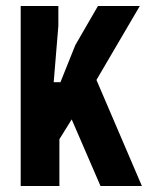

<svg xmlns="http://www.w3.org/2000/svg" viewBox="-20 -620 523 640"><path d="M49 0V-600H174.5V-533.5L159 -346H181.5L231 -469.5L306.5 -600H446L301.5 -353.5L453 0H315L219 -222L178 -156V0Z"/></svg>

Font: Big Shoulders Text Thin ExtraBold
Style: Regular
Weight: 800
Version: Version 2.002